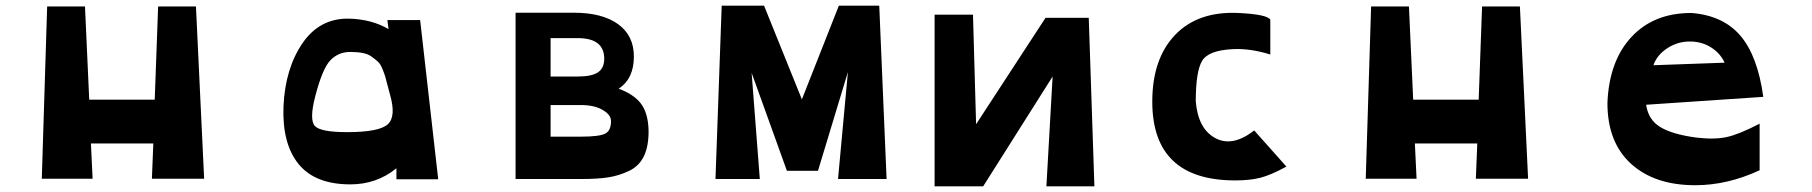

<svg xmlns="http://www.w3.org/2000/svg" viewBox="-20 -633 6418 680"><path d="M703 0H518L523 -125H302L308 0H128L147 -610H281L296 -280H528L540 -610H674Z M1221 20Q1096 20 1037.5 -52Q979 -124 984 -256Q990 -390 1051 -479.5Q1112 -569 1216 -567Q1296 -565 1356 -530L1352 -562H1468L1532 2H1384V-37Q1314 20 1221 20ZM1209 -165Q1322 -165 1353 -192.5Q1384 -220 1361 -299Q1358 -309 1352.5 -331Q1347 -353 1344 -363Q1341 -373 1334 -390Q1327 -407 1318 -415Q1309 -423 1296 -432.5Q1283 -442 1264 -445.5Q1245 -449 1220 -449Q1179 -449 1150.5 -420Q1122 -391 1096 -290Q1075 -208 1095.5 -186.5Q1116 -165 1209 -165Z M1806 1V-588H2012Q2113 -588 2169 -547.5Q2225 -507 2225 -433Q2225 -354 2171 -319Q2225 -299 2250 -266Q2275 -233 2277 -173Q2278 -117 2261 -81Q2244 -45 2208.5 -28Q2173 -11 2135 -5Q2097 1 2040 1ZM1930 -362H2026Q2076 -362 2098 -377Q2120 -392 2120 -425Q2120 -498 2026 -498H1930ZM1930 -149H2036Q2102 -149 2123 -159.5Q2144 -170 2144 -204Q2144 -226 2117 -242Q2088 -261 2036 -261H1930Z M2514 1 2536 -613H2686L2820 -281L2951 -613H3094L3120 1H2948L2983 -378L2877 -28H2767L2642 -375L2671 1Z M3708 -362 3462 27H3290V-581H3426L3437 -193L3683 -570H3836L3856 27H3686Z M4355 6Q4061 6 4061 -273Q4061 -425 4142 -509.5Q4223 -594 4367 -587Q4469 -582 4479 -563V-440Q4408 -462 4347 -459Q4260 -455 4237.5 -417.5Q4215 -380 4215 -274Q4223 -177 4284 -144Q4345 -111 4422 -171L4536 -43Q4481 -13 4444 -3.5Q4407 6 4355 6Z M5392 0H5207L5212 -125H4991L4997 0H4817L4836 -610H4970L4985 -280H5217L5229 -610H5363Z M6225 -290 5810 -262Q5818 -208 5861 -182.5Q5904 -157 5986 -146Q6051 -138 6095 -147.5Q6139 -157 6212 -195V-30Q6098 23 5984 23Q5840 23 5756.5 -53Q5673 -129 5673 -268V-269Q5679 -417 5758 -502Q5837 -587 5969 -587H5971Q6083 -578 6144 -506.5Q6205 -435 6225 -290ZM5836 -402 6088 -411Q6073 -444 6041 -464.5Q6009 -485 5969 -486Q5923 -487 5885.5 -462.5Q5848 -438 5836 -402Z"/></svg>

Font: OpenDyslexic
Style: Bold
Weight: 800
Designer: Abbie Gonzalez
Version: Version 0.920;hotconv 1.0.109;makeotfexe 2.5.65596